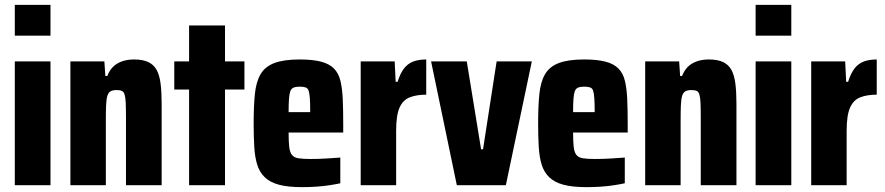

<svg xmlns="http://www.w3.org/2000/svg" viewBox="-20 -763 3646 791"><path d="M41 -616V-743H188V-616ZM41 0V-510H188V0Z M270 0V-510H410L414 -450H422Q431 -473 445.5 -487.5Q460 -502 482 -510Q504 -518 532 -518Q568 -518 590.5 -507.5Q613 -497 625 -475.5Q637 -454 641.5 -419Q646 -384 646 -335V0H499V-277Q499 -316 498 -338.5Q497 -361 493.5 -373Q490 -385 482 -388.5Q474 -392 460 -392Q444 -392 435 -386.5Q426 -381 422 -367Q418 -353 417 -327.5Q416 -302 416 -260V0Z M759 0V-394H698V-510H759V-658H907V-510H987V-394H907V0Z M1225 8Q1166 8 1129 -2Q1092 -12 1070.5 -33Q1049 -54 1039.5 -85Q1030 -116 1027.5 -158.5Q1025 -201 1025 -254Q1025 -325 1030 -375Q1035 -425 1053 -456.5Q1071 -488 1109.5 -503Q1148 -518 1215 -518Q1268 -518 1302.5 -509Q1337 -500 1356 -480.5Q1375 -461 1382.5 -430Q1390 -399 1392 -355.5Q1394 -312 1394 -254V-217H1169Q1169 -180 1171.5 -158Q1174 -136 1182.5 -125Q1191 -114 1209 -111Q1227 -108 1259 -108Q1274 -108 1292 -108.5Q1310 -109 1333 -110.5Q1356 -112 1382 -114V-8Q1364 -4 1338.5 0Q1313 4 1283.5 6Q1254 8 1225 8ZM1258 -288V-301Q1258 -337 1256.5 -358Q1255 -379 1251.5 -389.5Q1248 -400 1238.5 -403Q1229 -406 1215 -406Q1199 -406 1189.5 -402Q1180 -398 1176 -387Q1172 -376 1170.5 -355Q1169 -334 1169 -301H1268Z M1466 0V-510H1606L1610 -426H1618Q1629 -461 1644.5 -481Q1660 -501 1682.5 -509.5Q1705 -518 1736 -518V-373Q1696 -373 1668 -362Q1640 -351 1626 -319.5Q1612 -288 1612 -224V0Z M1862 0 1756 -510H1903L1962 -148H1970L2026 -510H2171L2064 0Z M2397 8Q2338 8 2301 -2Q2264 -12 2242.5 -33Q2221 -54 2211.5 -85Q2202 -116 2199.5 -158.5Q2197 -201 2197 -254Q2197 -325 2202 -375Q2207 -425 2225 -456.5Q2243 -488 2281.5 -503Q2320 -518 2387 -518Q2440 -518 2474.5 -509Q2509 -500 2528 -480.5Q2547 -461 2554.5 -430Q2562 -399 2564 -355.5Q2566 -312 2566 -254V-217H2341Q2341 -180 2343.5 -158Q2346 -136 2354.5 -125Q2363 -114 2381 -111Q2399 -108 2431 -108Q2446 -108 2464 -108.5Q2482 -109 2505 -110.5Q2528 -112 2554 -114V-8Q2536 -4 2510.5 0Q2485 4 2455.5 6Q2426 8 2397 8ZM2430 -288V-301Q2430 -337 2428.5 -358Q2427 -379 2423.5 -389.5Q2420 -400 2410.5 -403Q2401 -406 2387 -406Q2371 -406 2361.5 -402Q2352 -398 2348 -387Q2344 -376 2342.5 -355Q2341 -334 2341 -301H2440Z M2638 0V-510H2778L2782 -450H2790Q2799 -473 2813.5 -487.5Q2828 -502 2850 -510Q2872 -518 2900 -518Q2936 -518 2958.5 -507.5Q2981 -497 2993 -475.5Q3005 -454 3009.5 -419Q3014 -384 3014 -335V0H2867V-277Q2867 -316 2866 -338.5Q2865 -361 2861.5 -373Q2858 -385 2850 -388.5Q2842 -392 2828 -392Q2812 -392 2803 -386.5Q2794 -381 2790 -367Q2786 -353 2785 -327.5Q2784 -302 2784 -260V0Z M3093 -616V-743H3240V-616ZM3093 0V-510H3240V0Z M3322 0V-510H3462L3466 -426H3474Q3485 -461 3500.5 -481Q3516 -501 3538.5 -509.5Q3561 -518 3592 -518V-373Q3552 -373 3524 -362Q3496 -351 3482 -319.5Q3468 -288 3468 -224V0Z"/></svg>

Font: Saira Condensed ExtraBold
Style: Regular
Weight: 800
Width: 3
Designer: Hector Gatti with collaboration of the Omnibus-Type team
Foundry: Omnibus-Type
Version: Version 1.101